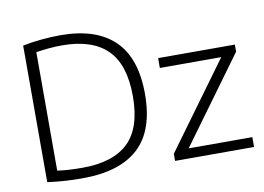

<svg xmlns="http://www.w3.org/2000/svg" viewBox="-79 -870 1374 998"><g transform="rotate(-10 608.0 -371.0)"><path d="M280 5.5Q234.5 5.5 191.8 3Q149 0.5 95.5 -6.5V-727.5Q143 -737 195.2 -742Q247.5 -747 294.5 -747Q482 -747 578.8 -653.8Q675.5 -560.5 675.5 -370Q675.5 -177 575.8 -85.8Q476 5.5 280 5.5ZM290 -48.5Q451 -48.5 531.2 -125.2Q611.5 -202 611.5 -370Q611.5 -537 532.2 -615.2Q453 -693.5 294 -693.5Q261.5 -693.5 227.2 -690.5Q193 -687.5 157 -682V-56.5Q185.5 -52.5 217 -50.5Q248.5 -48.5 290 -48.5ZM769 0V-37.5L1099 -489.5H775V-541.5H1180V-504L850 -52H1186V0Z"/></g></svg>

Font: Encode Sans SmExp Lt
Style: Regular
Weight: 300
Width: 6
Designer: Multiple Designers
Foundry: Impallari Type
Version: Version 3.002; ttfautohint (v1.8.3) -l 8 -r 50 -G 200 -x 14 